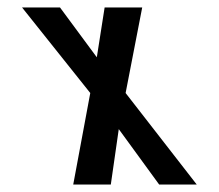

<svg xmlns="http://www.w3.org/2000/svg" viewBox="-20 -496 588 516"><path d="M407.8 0H508.8L317.6 -246L362.2 -476H261.2L240.2 -342L141.2 -476H39.2L222.6 -246L176.8 0H277.8L299.2 -149Z"/></svg>

Font: Din Kursivschrift
Style: LeftEng
Weight: 400
Version: Version 1.089